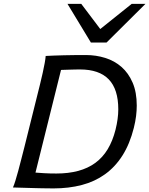

<svg xmlns="http://www.w3.org/2000/svg" viewBox="-20 -996 793 1020"><path d="M168.5 -79.1Q185.5 -77.6 214.8 -75.9Q244.1 -74.2 279.3 -74.2Q343.8 -74.2 395.5 -88.1Q447.3 -102.1 486.3 -130.6Q525.4 -159.2 552 -203.1Q578.6 -247.1 593.8 -307.1Q608.4 -366.2 608.4 -415Q608.4 -522 557.6 -574.5Q506.8 -627 405.3 -627Q393.1 -627 379.4 -626.7Q365.7 -626.5 352.1 -626Q338.4 -625.5 325.9 -625.2Q313.5 -625 304.2 -624.5ZM175.3 -478.5Q184.1 -513.7 192.4 -547.1Q200.7 -580.6 207 -609.4Q213.4 -638.2 217.5 -661.1Q221.7 -684.1 222.7 -698.7Q238.8 -699.7 264.9 -700.7Q291 -701.7 320.8 -702.4Q350.6 -703.1 381.1 -703.4Q411.6 -703.6 436.5 -703.6Q490.2 -703.6 539.3 -688.2Q588.4 -672.9 625.5 -640.4Q662.6 -607.9 684.6 -556.9Q706.5 -505.9 706.5 -435.1Q706.5 -408.7 702.9 -379.2Q699.2 -349.6 690.9 -316.4Q669.4 -231 630.6 -169.9Q591.8 -108.9 537.6 -70.1Q483.4 -31.2 414.6 -13.2Q345.7 4.9 264.6 4.9Q252.9 4.9 237.3 4.6Q221.7 4.4 204.3 4.2Q187 3.9 168.7 3.4Q150.4 2.9 133.3 2.4Q92.3 1.5 48.8 0Q55.2 -14.2 62 -36.6Q68.8 -59.1 76.7 -87.6Q84.5 -116.2 92.8 -149.2Q101.1 -182.1 110.4 -217.8ZM411.6 -975.6 512.7 -841.8 679.7 -975.6H752.9L545.9 -770H462.9L338.4 -975.6Z"/></svg>

Font: Andika New Basic
Style: Italic
Weight: 400
Italic angle: -14°
Designer: Victor Gaultney, Annie Olsen, Julie Remington, Don Collingsworth, Eric Hays
Foundry: SIL International
Version: Version 5.500